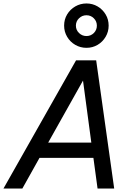

<svg xmlns="http://www.w3.org/2000/svg" viewBox="-46 -1088 770 1108"><path d="M453 -812Q418 -812 388.5 -829Q359 -846 341.5 -875.5Q324 -905 324 -940Q324 -976 341.5 -1005Q359 -1034 388.5 -1051Q418 -1068 453 -1068Q488 -1068 517 -1051Q546 -1034 563.5 -1005Q581 -976 581 -940Q581 -905 563.5 -875.5Q546 -846 517 -829Q488 -812 453 -812ZM453 -880Q478 -880 495.5 -897.5Q513 -915 513 -940Q513 -965 495.5 -982.5Q478 -1000 453 -1000Q428 -1000 410 -982.5Q392 -965 392 -940Q392 -915 410 -897.5Q428 -880 453 -880ZM-26 0 393 -740H509L613 0H517L493 -177H182L83 0ZM232 -265H481L433 -623Z"/></svg>

Font: Be Vietnam Pro
Style: Italic
Weight: 400
Italic angle: -12°
Designer: Lam Bao, Tony Le, Vietanh Nguyen
Foundry: Yellow Type Foundry
Version: Version 1.002; ttfautohint (v1.8.3)